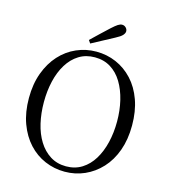

<svg xmlns="http://www.w3.org/2000/svg" viewBox="-136 -1052 1039 1176"><g transform="rotate(15 383.5 -464.5)"><path d="M319 -802Q347 -829 375 -855.5Q403 -882 429 -906Q452 -927 466 -936Q480 -945 492 -945Q506 -945 516 -935Q526 -925 526 -912Q526 -900 514.5 -887Q503 -874 472 -858Q437 -839 402 -820.5Q367 -802 332 -783ZM383 16Q317 16 257.5 -9.5Q198 -35 153 -84Q108 -133 82 -203.5Q56 -274 56 -364Q56 -453 82 -523.5Q108 -594 153 -643.5Q198 -693 257.5 -719Q317 -745 383 -745Q450 -745 509 -719.5Q568 -694 613.5 -645Q659 -596 684.5 -525Q710 -454 710 -364Q710 -275 684.5 -204.5Q659 -134 613.5 -85Q568 -36 509 -10Q450 16 383 16ZM383 -18Q440 -18 483.5 -45.5Q527 -73 556 -120.5Q585 -168 600 -230.5Q615 -293 615 -364Q615 -434 600 -496.5Q585 -559 556 -607Q527 -655 483.5 -682Q440 -709 383 -709Q326 -709 282.5 -682Q239 -655 209.5 -607Q180 -559 165.5 -496.5Q151 -434 151 -364Q151 -293 165.5 -230.5Q180 -168 209.5 -120.5Q239 -73 282.5 -45.5Q326 -18 383 -18Z"/></g></svg>

Font: Noto Serif KR ExtraLight
Style: Regular
Weight: 400
Version: Version 2.002-H1;hotconv 1.1.0;makeotfexe 2.6.0